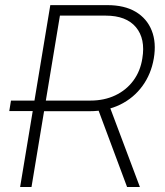

<svg xmlns="http://www.w3.org/2000/svg" viewBox="-20 -748 660 768"><path d="M133.8 -303.7H17.1L23.9 -345.7H140.6ZM60.5 0 181.2 -727.5H409.2Q478 -727.5 522.9 -700.7Q567.9 -673.8 586.9 -625.7Q606 -577.6 595.2 -514.2Q584.5 -451.7 549.8 -404.1Q515.1 -356.4 461.2 -329.8Q407.2 -303.2 338.4 -303.2H135.7L142.6 -345.7H341.8Q397 -345.7 440.9 -366.5Q484.9 -387.2 513.2 -425.3Q541.5 -463.4 549.3 -514.2Q562.5 -592.8 523.7 -639.2Q484.9 -685.5 402.8 -685.5H219.7L106 0ZM488.3 0 365.2 -330.1H415.5L539.6 0Z"/></svg>

Font: Inter 16pt ExtraLight
Style: Italic
Weight: 250
Italic angle: -9.3988°
Version: Version 4.001;git-66647c0bb